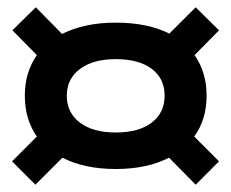

<svg xmlns="http://www.w3.org/2000/svg" viewBox="-20 -594 633 526"><path d="M151 -162 77 -88 13 -152 81 -220Q48 -267 48 -332Q48 -396 81 -443L14 -511L78 -574L150 -501Q212 -532 297 -532Q384 -532 444 -502L516 -574L580 -511L513 -443Q546 -396 546 -332Q546 -266 512 -220L580 -152L516 -88L443 -162Q383 -131 297 -131Q211 -131 151 -162ZM297 -231Q360 -231 395.5 -258Q431 -285 431 -332Q431 -379 395.5 -405.5Q360 -432 297 -432Q235 -432 199 -405Q163 -378 163 -332Q163 -285 199 -258Q235 -231 297 -231Z"/></svg>

Font: Non Bureau Extended
Style: Bold
Weight: 700
Width: 7
Designer: Jona Saucedo
Foundry: Non Foundry
Version: Version 1.000; ttfautohint (v1.8.4)